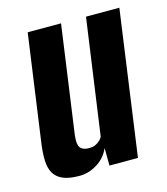

<svg xmlns="http://www.w3.org/2000/svg" viewBox="-83 -561 552 634"><g transform="rotate(-15 193.0 -244.0)"><path d="M112.1 7.3Q76.2 7.3 55.1 -2.1Q34 -11.6 24.6 -28.9Q15.3 -46.2 14.4 -70.2Q13.5 -94.2 17.2 -123.7L69.2 -495H183.2L132.2 -130.6Q130.6 -118.9 130.5 -108.6Q130.3 -98.4 133.1 -90.4Q135.9 -82.5 144 -77.8Q152 -73 166.5 -73Q180 -73 189.1 -77.5Q198.1 -82 204 -87.9Q209.9 -93.8 212.8 -99.3L268.5 -495H382.5L313.5 0H216.1L215.6 -59.9Q201.7 -28.3 172.7 -10.5Q143.8 7.3 112.1 7.3Z"/></g></svg>

Font: Alumni Sans Thin
Style: Italic
Weight: 100
Italic angle: -8°
Designer: Robert E. Leuschke
Foundry: Robert E. Leuschke
Version: Version 1.016